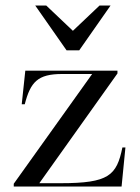

<svg xmlns="http://www.w3.org/2000/svg" viewBox="-20 -678 508 698"><path d="M245 0ZM342 -658 245 -566 148 -658H108L222 -495H268L382 -658ZM245 0ZM123 -12H200C376 -12 404 -40 425 -142H436L422 0H30V-10L315 -409H206C117 -409 91 -380 70 -299H59L72 -421H407V-411Z"/></svg>

Font: Open Baskerville 0.0.53
Style: Normal
Weight: 400
Designer: Isaac Moore, James Puckett, Rob Mientjes
Foundry: The Open Baskerville Project
Version: 0.0.53 (g939f078)